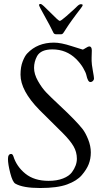

<svg xmlns="http://www.w3.org/2000/svg" viewBox="-20 -930 521 964"><path d="M183 -910H185Q191 -910 232.5 -867.5Q274 -825 280 -825Q286 -825 314 -849.5Q342 -874 352.5 -884Q363 -894 367 -898Q378 -909 386.5 -909Q395 -909 395 -904.5Q395 -900 386 -888.5Q377 -877 363.5 -859Q350 -841 341 -828.5Q332 -816 324.5 -805Q317 -794 313 -787.5Q309 -781 305 -775L299 -766Q294 -758 287 -758H261Q251 -758 247 -768Q232 -800 204 -849.5Q176 -899 176 -904.5Q176 -910 183 -910ZM441 -676 440 -641V-624Q440 -609 446 -576Q452 -543 452 -536Q452 -529 446.5 -523.5Q441 -518 434 -518Q427 -518 422 -527.5Q417 -537 414 -551.5Q411 -566 397.5 -589Q384 -612 362 -634Q313 -682 243 -682Q185 -682 166 -648Q151 -620 151 -589Q151 -558 170.5 -523.5Q190 -489 212 -466Q234 -443 278 -402Q322 -361 350 -332Q378 -303 393.5 -283.5Q409 -264 422.5 -230.5Q436 -197 436 -165Q436 -133 425.5 -106Q415 -79 390.5 -50.5Q366 -22 317 -4Q268 14 181.5 14Q95 14 57 -8Q43 -16 31.5 -61Q20 -106 20 -131.5Q20 -157 36 -157Q43 -157 47 -146Q63 -94 107.5 -58Q152 -22 224 -22Q266 -22 296.5 -34Q327 -46 341 -65Q366 -99 366 -133Q366 -167 349 -196Q332 -225 295 -262L178 -378Q83 -475 83 -555Q83 -594 94 -622Q105 -650 117 -662Q168 -716 251 -716Q286 -716 339.5 -698.5Q393 -681 395.5 -681Q398 -681 410.5 -689Q423 -697 428 -697Q441 -697 441 -676Z"/></svg>

Font: Sorts Mill Goudy
Style: Italic
Weight: 400
Italic angle: -7.40001°
Version: Version 003.101